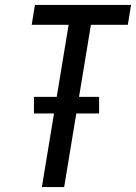

<svg xmlns="http://www.w3.org/2000/svg" viewBox="-20 -755 549 775"><path d="M149 0 198 -297H117V-364H209L257 -655H108L121 -735H509L496 -655H347L299 -364H380V-297H288L239 0Z"/></svg>

Font: Iosevka Term Curly Md Obl
Style: Regular
Weight: 500
Italic angle: -9°
Designer: Belleve Invis
Foundry: Belleve Invis
Version: Version 32.3.0